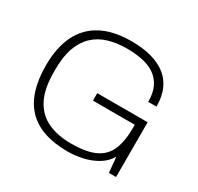

<svg xmlns="http://www.w3.org/2000/svg" viewBox="-151 -877 1101 1069"><g transform="rotate(30 399.0 -343.0)"><path d="M403 12Q229 12 144 -76.5Q59 -165 59 -343Q59 -458 97.5 -537Q136 -616 213 -657Q290 -698 406 -698Q479 -698 535 -682.5Q591 -667 629.5 -636.5Q668 -606 687.5 -560Q707 -514 707 -452H654Q654 -509 635.5 -547Q617 -585 583.5 -608Q550 -631 504 -640.5Q458 -650 404 -650Q339 -650 286 -634Q233 -618 195 -582.5Q157 -547 136.5 -490.5Q116 -434 116 -353V-332Q116 -224 150.5 -159Q185 -94 248 -65Q311 -36 396 -36Q494 -36 550 -62Q606 -88 629.5 -143.5Q653 -199 653 -285V-304H384V-352H708V0H662L653 -99Q630 -59 589 -34.5Q548 -10 499.5 1Q451 12 403 12Z"/></g></svg>

Font: Archivo SemiBold Thin
Style: Regular
Weight: 250
Version: Version 2.001